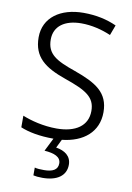

<svg xmlns="http://www.w3.org/2000/svg" viewBox="-103 -787 752 1091"><g transform="rotate(10 273.5 -242.0)"><path d="M356 141C356 91 319 65 268 57L292 8C415 -5 498 -73 498 -187C498 -301 423 -345 297 -390C185 -429 131 -458 131 -543C131 -620 192 -663 287 -663C346 -663 404 -649 458 -626L480 -685C425 -710 362 -724 289 -724C157 -724 61 -658 61 -543C61 -429 130 -379 250 -337C377 -293 429 -262 429 -182C429 -96 360 -50 251 -50C174 -50 102 -69 53 -89V-22C98 -3 162 10 244 10L206 86C263 90 301 105 301 143C301 180 271 195 222 195C201 195 181 194 168 190V235C180 238 198 240 220 240C307 240 356 203 356 141Z"/></g></svg>

Font: Noto Sans Syriac Light
Style: Regular
Weight: 300
Designer: Patrick Giasson and the Monotype Design Team
Foundry: Monotype Imaging Inc.
Version: Version 3.000